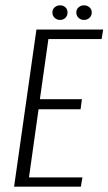

<svg xmlns="http://www.w3.org/2000/svg" viewBox="-20 -702 408 722"><path d="M33 0 117 -591H368L362 -555H162L130 -329H288L283 -291H125L89 -35H290L284 0ZM206 -627Q194 -627 185.5 -635Q177 -643 177 -655Q177 -667 185.5 -674.5Q194 -682 206 -682Q218 -682 226 -674.5Q234 -667 234 -655Q234 -643 226 -635Q218 -627 206 -627ZM296 -627Q284 -627 275.5 -635Q267 -643 267 -655Q267 -667 275.5 -674.5Q284 -682 296 -682Q308 -682 316.5 -674.5Q325 -667 325 -655Q325 -643 316.5 -635Q308 -627 296 -627Z"/></svg>

Font: Alumni Sans Light
Style: Italic
Weight: 300
Italic angle: -8°
Version: Version 1.016